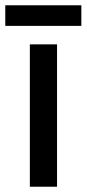

<svg xmlns="http://www.w3.org/2000/svg" viewBox="-38 -707 328 727"><path d="M270 -687H-18V-609H270ZM178 0V-539H75V0Z"/></svg>

Font: Noto Sans Arabic SemCond Med
Style: Regular
Weight: 500
Width: 4
Designer: Monotype Design Team, Nadine Chahine, Nizar Qandah and Khaled Hosny
Foundry: Monotype Imaging Inc.
Version: Version 2.012